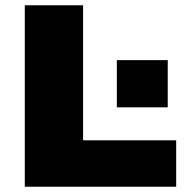

<svg xmlns="http://www.w3.org/2000/svg" viewBox="-20 -708 707 728"><path d="M74 -688H295V-176H648V0H74ZM423 -480H616V-301H423Z"/></svg>

Font: Archivo Black
Style: Regular
Weight: 400
Designer: Hector Gatti
Foundry: Omnibus-Type
Version: Version 1.101; ttfautohint (v1.8)